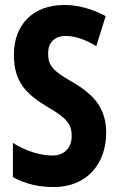

<svg xmlns="http://www.w3.org/2000/svg" viewBox="-20 -744 478 774"><path d="M408 -209C408 -303 363 -360 274 -412C192 -459 174 -479 174 -530C174 -570 198 -599 245 -599C281 -599 322 -586 368 -558L406 -679C354 -707 297 -724 240 -724C112 -724 36 -644 36 -523C36 -410 89 -363 173 -312C253 -266 269 -241 269 -195C269 -151 242 -117 191 -117C143 -117 84 -135 32 -168V-30C85 -1 138 10 198 10C326 10 408 -80 408 -209Z"/></svg>

Font: Noto Sans Thai Looped ExtraCondensed
Style: Bold
Weight: 700
Width: 2
Designer: Sasikarn Vongin, Ben Mitchell
Foundry: The Fontpad Ltd
Version: Version 1.001